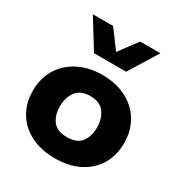

<svg xmlns="http://www.w3.org/2000/svg" viewBox="-174 -855 933 990"><g transform="rotate(30 293.0 -360.0)"><path d="M21.5 -236.3Q21.5 -309.6 55.9 -366Q90.3 -422.4 152.1 -453.6Q213.9 -484.9 293.5 -484.9Q373.5 -484.9 435.1 -453.6Q496.6 -422.4 530.5 -366Q564.5 -309.6 564.5 -236.3Q564.5 -161.6 530.5 -105.7Q496.6 -49.8 435.3 -19.5Q374 10.7 293.5 10.7Q213.4 10.7 151.6 -19.5Q89.8 -49.8 55.7 -105.7Q21.5 -161.6 21.5 -236.3ZM293.5 -115.2Q352.5 -115.2 377.9 -149.2Q403.3 -183.1 403.3 -235.4Q403.3 -287.1 377.2 -323.2Q351.1 -359.4 293.5 -359.4Q234.9 -359.4 208.7 -323.2Q182.6 -287.1 182.6 -235.4Q182.6 -183.1 208 -149.2Q233.4 -115.2 293.5 -115.2ZM92.3 -731H212.9L293.5 -622.6L374 -731H494.6L389.2 -560.1H197.8Z"/></g></svg>

Font: Glacial Indifference
Style: Bold
Weight: 700
Designer: Alfredo Marco Pradil
Foundry: Alfredo Marco Pradil
Version: Version 1.312